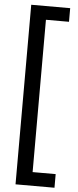

<svg xmlns="http://www.w3.org/2000/svg" viewBox="-66 -901 445 1095"><g transform="rotate(5 156.5 -354.0)"><path d="M67 -868H290V-790H158V82H290V160H67Z"/></g></svg>

Font: Encode Sans Compressed
Style: SemiBold
Weight: 600
Designer: Pablo Impallari, Andres Torresi
Foundry: Pablo Impallari, Andres Torresi
Version: Version 1.000; ttfautohint (v1.00) -l 8 -r 50 -G 200 -x 14 -